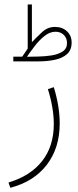

<svg xmlns="http://www.w3.org/2000/svg" viewBox="-20 -596 353 873"><path d="M81.1 -338.4Q86.4 -346.2 93.3 -356.4Q100.1 -366.7 106 -375V-575.7H125V-404.3Q146.5 -426.8 171.6 -450.2Q196.8 -473.6 230 -473.6Q263.2 -473.6 284.4 -453.9Q305.7 -434.1 305.7 -402.3Q305.7 -368.7 284.9 -350.1Q264.2 -331.5 229.7 -324.2Q195.3 -316.9 154.8 -316.9H40.5V-338.4ZM154.3 -338.9Q184.1 -339.4 214.1 -344Q244.1 -348.6 264.4 -361.6Q284.7 -374.5 284.7 -399.9Q284.7 -422.9 270 -437.3Q255.4 -451.7 232.4 -451.7Q206.5 -451.7 182.1 -432.1Q157.7 -412.6 137.5 -386Q117.2 -359.4 102.5 -337.9ZM26.9 257.8 18.6 233.9Q118.2 204.1 171.4 136.5Q224.6 68.8 224.6 -31.7Q224.6 -104.5 197.8 -190.9L224.6 -199.7Q251.5 -111.8 251.5 -34.7Q251.5 77.1 192.6 153.6Q133.8 230 26.9 257.8Z"/></svg>

Font: Vazirmatn RD FD Thin
Style: Regular
Weight: 100
Designer: Saber Rastikerdar
Foundry: Saber Rastikerdar
Version: Version 33.003